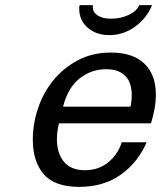

<svg xmlns="http://www.w3.org/2000/svg" viewBox="-20 -717 628 749"><path d="M108 -172Q108 -233 128 -293.5Q148 -354 187 -402.5Q226 -451 283 -481.5Q340 -512 413 -512Q498 -512 543 -469Q588 -426 588 -348Q588 -319 582.5 -290.5Q577 -262 569 -236H210Q206 -219 204 -204Q202 -189 202 -174Q202 -120 229 -86.5Q256 -53 311 -53Q365 -53 402.5 -84Q440 -115 455 -162H552Q518 -83 451 -35.5Q384 12 289 12Q193 12 150.5 -37.5Q108 -87 108 -172ZM489 -301Q494 -324 494 -346Q494 -365 489.5 -383Q485 -401 473.5 -415.5Q462 -430 442.5 -438.5Q423 -447 394 -447Q336 -447 290.5 -411Q245 -375 226 -301ZM343 -697Q342 -694 342 -689Q342 -669 361.5 -656.5Q381 -644 413 -644Q451 -644 482.5 -659Q514 -674 523 -697H573Q563 -671 545.5 -649.5Q528 -628 506.5 -612.5Q485 -597 459.5 -588.5Q434 -580 407 -580Q355 -580 322 -609Q289 -638 289 -683Q289 -684 289 -688Q289 -692 291 -697Z"/></svg>

Font: Perun
Style: Italic
Weight: 400
Italic angle: -12°
Foundry: Copyright (c) Stefan Peev, Context Ltd, 2016
Version: Version 1.027